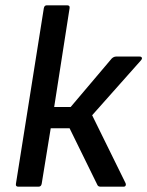

<svg xmlns="http://www.w3.org/2000/svg" viewBox="-20 -703 555 723"><path d="M506 -490Q512 -490 514 -486Q516 -482 511 -476L327 -269L453 -13Q455 -8 453 -4Q451 0 445 0H359Q350 0 347 -6L242 -220H171L137 -11Q135 0 125 0H49Q38 0 40 -11L145 -672Q147 -683 156 -683H233Q244 -683 242 -672L184 -300H246L401 -483Q409 -490 417 -490Z"/></svg>

Font: Sofia Sans SemiBold
Style: Italic
Weight: 600
Italic angle: -9°
Designer: Botio Nikoltchev, Ani Petrova
Foundry: lettersoup
Version: Version 4.100-B